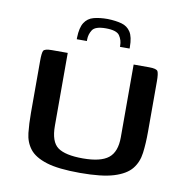

<svg xmlns="http://www.w3.org/2000/svg" viewBox="-73 -692 751 766"><g transform="rotate(10 302.5 -309.0)"><path d="M539 -206Q539 -158 534 -119.5Q529 -81 507 -54Q485 -27 436.5 -12Q388 3 300 3Q212 3 164 -12Q116 -27 95 -54Q74 -81 70 -118Q66 -155 66 -199V-410Q66 -441 70.5 -450.5Q75 -460 105 -460H169V-165Q169 -100 199.5 -78Q230 -56 301 -56Q373 -56 404.5 -81Q436 -106 436 -165V-460H499Q529 -460 534 -450.5Q539 -441 539 -410ZM195 -520V-527Q196 -567 209 -587.5Q222 -608 246 -614.5Q270 -621 303 -621Q336 -620 359.5 -613.5Q383 -607 396 -587Q409 -567 409 -526V-520H370V-525Q370 -547 358 -565Q346 -583 302 -583Q259 -583 247.5 -565Q236 -547 236 -526V-520Z"/></g></svg>

Font: Genos Medium
Style: Regular
Weight: 500
Designer: Robert E. Leuschke
Foundry: Robert E. Leuschke
Version: Version 1.010; ttfautohint (v1.8.3)